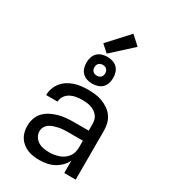

<svg xmlns="http://www.w3.org/2000/svg" viewBox="-233 -1086 1065 1205"><g transform="rotate(30 300.0 -483.0)"><path d="M251 8Q230 8 208.5 5Q187 2 167 -6Q147 -14 130 -27.5Q113 -41 101.5 -59Q90 -77 85 -98Q80 -119 80 -141Q80 -169 89 -195.5Q98 -222 117 -242Q136 -262 160.5 -274.5Q185 -287 212 -294.5Q239 -302 266.5 -304.5Q294 -307 321 -307H429V-355Q429 -371 425 -386Q421 -401 411 -413Q401 -425 387.5 -433.5Q374 -442 359.5 -446.5Q345 -451 329.5 -452.5Q314 -454 299 -454Q277 -454 255 -450.5Q233 -447 213.5 -436.5Q194 -426 181.5 -407.5Q169 -389 169 -367Q169 -367 169 -367Q169 -367 169 -367H86Q86 -367 86 -367Q86 -367 86 -367Q86 -392 94.5 -416Q103 -440 118.5 -459.5Q134 -479 155 -492.5Q176 -506 200 -514Q224 -522 249 -525Q274 -528 299 -528Q325 -528 350.5 -525Q376 -522 400.5 -513Q425 -504 447 -489Q469 -474 484 -453Q499 -432 505.5 -406.5Q512 -381 512 -355V0H429V-90Q418 -66 398.5 -46.5Q379 -27 355 -14.5Q331 -2 304.5 3Q278 8 251 8ZM282 -65Q300 -65 318 -68Q336 -71 353 -77Q370 -83 385 -94Q400 -105 410.5 -120Q421 -135 425 -153Q429 -171 429 -189V-234H321Q305 -234 288 -233Q271 -232 255 -228.5Q239 -225 223 -220Q207 -215 193 -205.5Q179 -196 171 -181Q163 -166 163 -150Q163 -129 174 -111Q185 -93 202.5 -82.5Q220 -72 240.5 -68.5Q261 -65 282 -65ZM300 -573Q280 -573 261 -579Q242 -585 228.5 -598.5Q215 -612 209 -631Q203 -650 203 -670Q203 -690 209 -709Q215 -728 228.5 -741.5Q242 -755 261 -761Q280 -767 300 -767Q320 -767 339 -761Q358 -755 371.5 -741.5Q385 -728 391 -709Q397 -690 397 -670Q397 -650 391 -631Q385 -612 371.5 -598.5Q358 -585 339 -579Q320 -573 300 -573ZM300 -631Q308 -631 315.5 -633.5Q323 -636 328.5 -641.5Q334 -647 336.5 -654.5Q339 -662 339 -670Q339 -678 336.5 -685.5Q334 -693 328.5 -698.5Q323 -704 315.5 -706.5Q308 -709 300 -709Q292 -709 284.5 -706.5Q277 -704 271.5 -698.5Q266 -693 263.5 -685.5Q261 -678 261 -670Q261 -662 263.5 -654.5Q266 -647 271.5 -641.5Q277 -636 284.5 -633.5Q292 -631 300 -631ZM285 -782 234 -828 368 -974 432 -916Z"/></g></svg>

Font: Zed Sans Extended
Style: Regular
Weight: 400
Width: 7
Designer: Belleve Invis
Foundry: Belleve Invis
Version: Version 1.0.0; ttfautohint (v1.8.4)